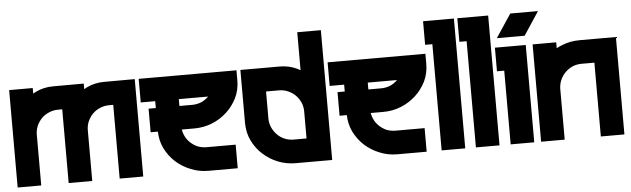

<svg xmlns="http://www.w3.org/2000/svg" viewBox="-44 -801 3134 954"><g transform="rotate(-5 1523.0 -324.0)"><path d="M636.2 -485.8V0H518.6V-367.7H498Q473.1 -367.7 452.6 -358.4Q432.1 -350.1 415.5 -334Q399.9 -317.9 390.6 -296.9Q382.3 -276.9 381.8 -255.9V0H264.2V-367.7H243.7Q218.8 -367.7 198.2 -358.4Q177.7 -350.1 161.1 -334Q145.5 -317.9 136.2 -296.9Q127.9 -276.9 127.4 -255.9V0H9.8V-485.8H127.4V-458Q134.8 -462.4 142.6 -466.3Q182.6 -485.4 228.5 -485.4L381.8 -485.8V-458Q389.2 -462.4 397 -466.3Q437 -485.4 482.9 -485.4Z M1143.6 -485.4V-434.6Q1143.6 -388.7 1124.5 -348.6Q1104 -307.6 1072.8 -279.3Q1039.1 -248.5 998 -232.4Q957 -215.8 909.7 -215.8H847.2Q849.6 -201.7 855 -189Q863.8 -167.5 879.9 -151.9Q895 -136.7 916.5 -126.5Q938.5 -117.7 961.9 -117.7H1107.4V0H961.9Q914.1 0 873.5 -17.1Q831.5 -33.7 798.8 -63.5Q766.6 -93.3 747.1 -133.3Q729 -171.4 728 -215.8H691.9V-333.5H728V-367.7H655.8V-485.4ZM955.1 -342.3Q976.6 -352.1 991.7 -367.7H845.7V-333.5H909.7Q933.1 -333.5 955.1 -342.3Z M1460.9 -647.5H1578.6V0H1397Q1349.6 0 1308.6 -16.6Q1267.6 -32.7 1233.9 -63.5Q1202.1 -92.3 1182.6 -132.8Q1164.1 -170.4 1163.1 -218.8V-485.4H1359.9Q1405.3 -485.4 1445.8 -466.3Q1453.6 -462.4 1460.9 -458ZM1397 -117.7H1460.9V-255.9Q1460.4 -276.9 1452.1 -296.9Q1442.4 -318.4 1426.8 -334Q1411.1 -349.6 1390.1 -358.4Q1369.6 -367.7 1344.7 -367.7H1280.8V-229.5Q1281.2 -209.5 1290 -188.5Q1299.8 -167 1314.9 -151.9Q1330.1 -135.7 1352.1 -126.5Q1373 -117.7 1397 -117.7Z M2085.9 -485.4V-434.6Q2085.9 -388.7 2066.9 -348.6Q2046.4 -307.6 2015.1 -279.3Q1981.4 -248.5 1940.4 -232.4Q1899.4 -215.8 1852.1 -215.8H1789.6Q1792 -201.7 1797.4 -189Q1806.2 -167.5 1822.3 -151.9Q1837.4 -136.7 1858.9 -126.5Q1880.9 -117.7 1904.3 -117.7H2049.8V0H1904.3Q1856.4 0 1815.9 -17.1Q1773.9 -33.7 1741.2 -63.5Q1709 -93.3 1689.5 -133.3Q1671.4 -171.4 1670.4 -215.8H1634.3V-333.5H1670.4V-367.7H1598.1V-485.4ZM1897.5 -342.3Q1918.9 -352.1 1934.1 -367.7H1788.1V-333.5H1852.1Q1875.5 -333.5 1897.5 -342.3Z M2088.4 -647.5H2242.2V0H2124.5V-529.8H2088.4Z M2259.3 -647.5H2413.1V0H2295.4V-529.8H2259.3Z M2523.4 -647.9H2661.6L2585 -531.7H2446.3ZM2586.4 -485.4V0H2468.8V-367.7H2432.6V-485.4Z M3036.1 -485.8V0H2918.5V-368.2H2854.5Q2831.1 -368.2 2809.1 -359.4Q2787.6 -349.1 2772.5 -334Q2755.9 -317.4 2747.6 -296.9Q2739.3 -278.3 2738.3 -256.3V0H2620.6V-485.4H2738.3V-456.1Q2752.4 -463.9 2766.1 -468.8Q2806.6 -485.8 2854.5 -485.8Z"/></g></svg>

Font: Sangha Kali
Style: Regular
Weight: 400
Designer: Seslavinskaya Anna
Foundry: Popkern
Version: Version 2.000;PS 002.000;hotconv 1.0.88;makeotf.lib2.5.64775